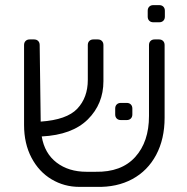

<svg xmlns="http://www.w3.org/2000/svg" viewBox="-20 -725 731 750"><path d="M74 0ZM623 -549V-265Q623 -182 590 -120Q557 -58 497 -25.5Q437 7 357 5H290Q231 5 181.5 -24.5Q132 -54 103 -109Q74 -164 74 -237V-549Q74 -559 80 -565Q86 -571 96 -571H113Q123 -571 129 -565Q135 -559 135 -549L139 -250Q241 -257 282 -300.5Q323 -344 323 -413V-549Q323 -559 329 -565Q335 -571 345 -571H362Q372 -571 378 -565Q384 -559 384 -549V-408Q384 -319 323 -258.5Q262 -198 143 -192Q154 -126 201 -90Q248 -54 318 -54H353Q454 -52 508 -111.5Q562 -171 562 -272V-549Q562 -559 568 -565Q574 -571 584 -571H601Q611 -571 617 -565Q623 -559 623 -549ZM430 -278V-301Q430 -311 436 -317Q442 -323 452 -323H475Q485 -323 491 -317Q497 -311 497 -301V-278Q497 -268 491 -262Q485 -256 475 -256H452Q442 -256 436 -262Q430 -268 430 -278ZM557 -660V-683Q557 -693 563 -699Q569 -705 579 -705H602Q612 -705 618 -699Q624 -693 624 -683V-660Q624 -650 618 -644Q612 -638 602 -638H579Q569 -638 563 -644Q557 -650 557 -660Z"/></svg>

Font: Hezaedrus Light
Style: Regular
Weight: 300
Designer: Hubert & Fischer
Foundry: Hubert & Fischer
Version: Version 1.10;September 3, 2019;FontCreator 11.5.0.2425 64-bi